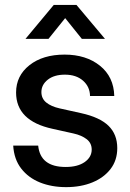

<svg xmlns="http://www.w3.org/2000/svg" viewBox="-20 -749 530 781"><path d="M249 12.2Q189.9 12.2 142.6 -6.8Q95.2 -25.9 66.2 -63.5Q37.1 -101.1 33.7 -156.7H135.3Q144 -69.8 247.1 -69.8Q295.9 -69.8 324.5 -89.8Q353 -109.9 353 -140.6Q353 -167 332.5 -182.9Q312 -198.7 278.8 -206.1L193.4 -225.1Q45.4 -257.3 45.4 -372.6Q45.4 -440.9 99.9 -483.9Q154.3 -526.9 242.7 -526.9Q330.1 -526.9 386.5 -481.7Q442.9 -436.5 444.8 -358.4H346.2Q345.7 -396 317.9 -420.7Q290 -445.3 244.1 -445.3Q200.2 -445.3 174.3 -424.8Q148.4 -404.3 148.4 -374.5Q148.4 -348.1 168.2 -332Q188 -315.9 222.7 -308.1L310.5 -288.6Q385.7 -272 421.4 -237.3Q457 -202.6 457 -146.5Q457 -97.2 429.9 -61.8Q402.8 -26.4 356 -7.1Q309.1 12.2 249 12.2ZM177.2 -590.8H84V-591.3L198.7 -729H291L406.7 -591.3V-590.8H313L245.1 -675.3Z"/></svg>

Font: Inter Display Medium
Style: Regular
Weight: 500
Designer: Rasmus Andersson
Foundry: rsms
Version: Version 4.001;git-9221beed3